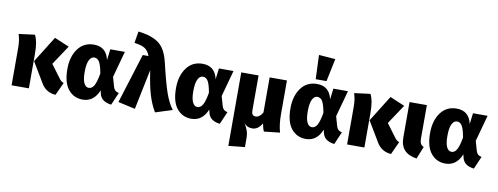

<svg xmlns="http://www.w3.org/2000/svg" viewBox="-79 -1284 5047 1946"><g transform="rotate(10 2445.0 -310.5)"><path d="M511 18Q408 11 358 -80L238 -281L406 -550L558 -486L425 -286L526 -150Q546 -122 572 -115ZM234 0H56V-389Q56 -463 36 -525L200 -546Q217 -515 225.5 -468.5Q234 -422 234 -347Z M1084 18Q979 6 961 -76L954 -106Q904 18 789 18Q699 18 641.5 -51Q584 -120 584 -262Q584 -388 643.5 -469.5Q703 -551 808 -551Q935 -551 964 -420L978 -533H1128L1054 -263Q1068 -215 1081 -167Q1094 -119 1140 -112ZM830 -110Q864 -110 885 -148Q906 -186 921 -273Q907 -353 887.5 -388Q868 -423 833 -423Q802 -423 782 -384Q762 -345 762 -262Q762 -184 780.5 -147Q799 -110 830 -110Z M1535 18Q1489 -60 1462 -152.5Q1435 -245 1413 -395L1328 18L1152 -21L1312 -533H1371Q1352 -585 1317.5 -607.5Q1283 -630 1208 -640L1228 -760Q1420 -738 1485 -643Q1524 -590 1546 -495Q1593 -295 1627 -197.5Q1661 -100 1708 -37Z M2202 18Q2097 6 2079 -76L2072 -106Q2022 18 1907 18Q1817 18 1759.5 -51Q1702 -120 1702 -262Q1702 -388 1761.5 -469.5Q1821 -551 1926 -551Q2053 -551 2082 -420L2096 -533H2246L2172 -263Q2186 -215 2199 -167Q2212 -119 2258 -112ZM1948 -110Q1982 -110 2003 -148Q2024 -186 2039 -273Q2025 -353 2005.5 -388Q1986 -423 1951 -423Q1920 -423 1900 -384Q1880 -345 1880 -262Q1880 -184 1898.5 -147Q1917 -110 1948 -110Z M2326 223V-533H2504V-170Q2504 -118 2546 -118Q2587 -118 2618 -172V-533H2796V-183Q2796 -79 2819 0L2656 18Q2642 -10 2633 -62Q2592 7 2534 7Q2478 7 2447 -33Q2471 5 2482.5 38Q2494 71 2494 118V206Z M3380 18Q3275 6 3257 -76L3250 -106Q3200 18 3085 18Q2995 18 2937.5 -51Q2880 -120 2880 -262Q2880 -388 2939.5 -469.5Q2999 -551 3104 -551Q3231 -551 3260 -420L3274 -533H3424L3350 -263Q3364 -215 3377 -167Q3390 -119 3436 -112ZM3126 -110Q3160 -110 3181 -148Q3202 -186 3217 -273Q3203 -353 3183.5 -388Q3164 -423 3129 -423Q3098 -423 3078 -384Q3058 -345 3058 -262Q3058 -184 3076.5 -147Q3095 -110 3126 -110ZM3192 -596H3081L3071 -844L3241 -831Z M3964 18Q3861 11 3811 -80L3691 -281L3859 -550L4011 -486L3878 -286L3979 -150Q3999 -122 4025 -115ZM3687 0H3509V-389Q3509 -463 3489 -525L3653 -546Q3670 -515 3678.5 -468.5Q3687 -422 3687 -347Z M4227 18Q4058 -6 4058 -167V-533H4236V-190Q4236 -156 4245.5 -138Q4255 -120 4278 -109Z M4817 18Q4712 6 4694 -76L4687 -106Q4637 18 4522 18Q4432 18 4374.5 -51Q4317 -120 4317 -262Q4317 -388 4376.5 -469.5Q4436 -551 4541 -551Q4668 -551 4697 -420L4711 -533H4861L4787 -263Q4801 -215 4814 -167Q4827 -119 4873 -112ZM4563 -110Q4597 -110 4618 -148Q4639 -186 4654 -273Q4640 -353 4620.5 -388Q4601 -423 4566 -423Q4535 -423 4515 -384Q4495 -345 4495 -262Q4495 -184 4513.5 -147Q4532 -110 4563 -110Z"/></g></svg>

Font: Trujillo ExtraBold
Style: Regular
Weight: 800
Designer: Fira Sans original fonts by bBox Type GmbH, Carrois Corporate GbR, & Edenspiekermann AG / Changes by Cristiano Sobral
Foundry: Fira Sans original fonts by bBox Type GmbH, Carrois Corporate GbR, & Edenspiekermann AG / Changes by Cristiano Sobral
Version: Version 4.301;July 28, 2020;FontCreator 13.0.0.2655 64-bit